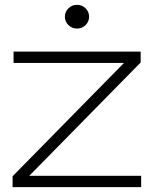

<svg xmlns="http://www.w3.org/2000/svg" viewBox="-20 -773 636 793"><path d="M32 0V-45L492 -513H36V-560H561V-515L101 -47H563V0ZM298 -655Q277 -655 262.5 -669.5Q248 -684 248 -704Q248 -724 262.5 -738.5Q277 -753 298 -753Q319 -753 333.5 -738.5Q348 -724 348 -704Q348 -684 333.5 -669.5Q319 -655 298 -655Z"/></svg>

Font: Bounded
Style: Regular
Weight: 200
Designer: Vlad Churkin
Version: Version 1.0